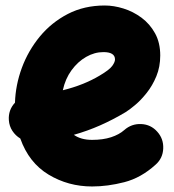

<svg xmlns="http://www.w3.org/2000/svg" viewBox="-20 -592 622 688"><path d="M537.6 -2Q485.4 45.4 425.5 60.8Q365.7 76.2 310.1 76.2Q224.6 76.2 154.1 33.7Q83.5 -8.8 52.7 -95.7Q35.6 -106 24.4 -123Q13.2 -140.1 11.7 -161.6Q9.3 -197.8 33.7 -224.1Q35.6 -287.1 58.3 -348.9Q81.1 -410.6 122.8 -461.2Q164.6 -511.7 223.1 -542Q281.7 -572.3 355.5 -572.3Q387.7 -572.3 422.4 -561.5Q457 -550.8 487.1 -528.6Q517.1 -506.3 535.6 -472.7Q554.2 -439 554.2 -393.1Q554.2 -352.5 540.3 -318.8Q526.4 -285.2 505.6 -259Q484.9 -232.9 464.1 -215.6Q443.4 -198.2 429.7 -189.9Q384.8 -163.1 338.9 -142.8Q293 -122.6 244.6 -108.9Q270 -90.8 310.1 -90.8Q349.1 -90.8 378.2 -100.3Q407.2 -109.9 425.3 -126Q451.2 -148.9 485.8 -147.5Q520.5 -146 543.5 -120.1Q566.4 -94.7 564.9 -59.8Q563.5 -24.9 537.6 -2ZM350.6 -405.3Q318.8 -405.3 288.8 -388.2Q258.8 -371.1 236.3 -340.3Q213.9 -309.6 205.1 -268.6Q280.3 -287.1 337.4 -321.3Q372.1 -341.8 382.1 -355.7Q392.1 -369.6 392.1 -378.9Q392.1 -405.3 350.6 -405.3Z"/></svg>

Font: Mikhak Black
Style: Regular
Weight: 900
Designer: Amin Abedi
Version: Version 3.3